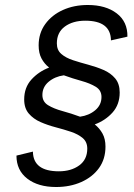

<svg xmlns="http://www.w3.org/2000/svg" viewBox="-20 -740 539 770"><path d="M205 10Q133 10 89.5 -23.5Q46 -57 46 -116L112 -132Q113 -53 216 -53Q265 -53 297.5 -76.5Q330 -100 330 -144Q330 -171 311.5 -186.5Q293 -202 264.5 -211.5Q236 -221 203.5 -229.5Q171 -238 142.5 -250.5Q114 -263 95.5 -284.5Q77 -306 77 -341Q77 -389 106 -421Q135 -453 177 -469Q158 -484 146.5 -505.5Q135 -527 135 -558Q135 -607 161.5 -643.5Q188 -680 232.5 -700Q277 -720 332 -720Q404 -720 448 -686.5Q492 -653 491 -593L425 -578Q424 -657 322 -657Q272 -657 240 -633.5Q208 -610 208 -566Q208 -539 226 -523.5Q244 -508 273 -498.5Q302 -489 334 -480.5Q366 -472 395 -459.5Q424 -447 442 -425.5Q460 -404 460 -369Q460 -321 431.5 -289Q403 -257 360 -241Q379 -226 391 -204.5Q403 -183 403 -152Q403 -102 377 -66Q351 -30 306 -10Q261 10 205 10ZM150 -359Q150 -332 173 -318Q196 -304 231 -294.5Q266 -285 301 -272Q337 -277 362 -298Q387 -319 387 -351Q387 -378 364 -392Q341 -406 306.5 -415.5Q272 -425 236 -438Q200 -433 175 -412Q150 -391 150 -359Z"/></svg>

Font: Livvic
Style: Italic
Weight: 400
Italic angle: -10°
Designer: Jacques Le Bailly, Baron von Fonthausen
Version: Version 1.001; ttfautohint (v1.8.2)